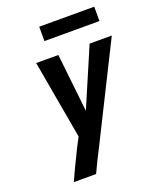

<svg xmlns="http://www.w3.org/2000/svg" viewBox="-167 -1031 935 1131"><g transform="rotate(-20 301.0 -465.0)"><path d="M97 0Q118 -49 141.5 -96.5Q165 -144 188 -192L215 -243L128 -735H267L307 -371L463 -735H602L306 -142L273 -77L236 0ZM218 -840V-930H563V-840Z"/></g></svg>

Font: Iosevka XBd Ex Obl
Style: Regular
Weight: 800
Width: 7
Italic angle: -9°
Monospace: yes
Designer: Belleve Invis
Foundry: Belleve Invis
Version: Version 32.5.0; ttfautohint (v1.8.4)